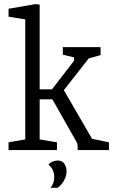

<svg xmlns="http://www.w3.org/2000/svg" viewBox="-20 -719 542 920"><path d="M21 0V-37L101 -51V-626L21 -639V-677L148 -699L170 -697V-291H229L335 -428V-444L281 -457V-493H462V-455L405 -439L286 -287L421 -54L502 -37V0H352V-18Q352 -32 346 -40L231 -243H170V-51L253 -37V0ZM222 181Q240 160 240 129Q240 112 233.5 97Q227 82 212 70Q223 58 235.5 54Q248 50 255 50Q279 50 289 66.5Q299 83 299 100Q299 119 292 135.5Q285 152 275 163.5Q265 175 255 181Z"/></svg>

Font: Faustina Light
Style: Regular
Weight: 300
Designer: Alfonso Garcia
Foundry: http://www.omnibus-type.com
Version: Version 1.200